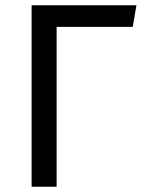

<svg xmlns="http://www.w3.org/2000/svg" viewBox="-20 -709 548 729"><path d="M100 0V-689L195 -623V0ZM100 -689H498L484 -607H179Z"/></svg>

Font: Fira Sans Variable
Style: Regular
Weight: 400
Designer: Carrois Corporate & Edenspiekermann AG
Foundry: Carrois Corporate GbR & Edenspiekermann AG
Version: Version 4.202